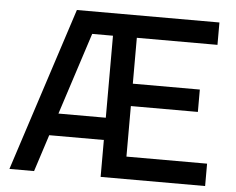

<svg xmlns="http://www.w3.org/2000/svg" viewBox="-51 -781 1035 842"><g transform="rotate(5 466.0 -360.0)"><path d="M128.5 0 181 -162.5H421.5V0H881.5V-98.5H526.5V-321H821.5V-419.5H526.5V-621.5H881.5V-720H254L20 0ZM213 -260.5 330 -621.5H421.5V-260.5Z"/></g></svg>

Font: Manrope SemiBold
Style: Regular
Weight: 600
Designer: Mikhail Sharanda
Foundry: Mikhail Sharanda
Version: Version 4.505